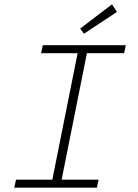

<svg xmlns="http://www.w3.org/2000/svg" viewBox="-20 -868 640 888"><path d="M46 0 54 -37H222L339 -622H170L178 -659H562L554 -622H382L265 -37H436L428 0ZM368 -712 351 -736 498 -848 521 -813Z"/></svg>

Font: Source Code Pro ExtraLight Light
Style: Italic
Weight: 300
Italic angle: -11°
Monospace: yes
Version: Version 1.016;hotconv 1.0.116;makeotfexe 2.5.65601